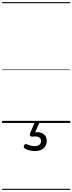

<svg xmlns="http://www.w3.org/2000/svg" viewBox="-20 -1163 685 1816"><path d="M309 266Q293 266 266 261Q239 256 214 241Q206 235 205 227.5Q204 220 208 211Q213 203 219.5 200.5Q226 198 235 202Q250 208 268.5 213.5Q287 219 307 219Q337 219 352.5 206.5Q368 194 368 170Q368 147 349 135.5Q330 124 288 129Q280 130 275 128.5Q270 127 266 122Q261 115 261.5 109Q262 103 266 94L308 -4H353L304 108L287 94Q324 83 354.5 89Q385 95 403.5 115Q422 135 422 170Q422 199 408 220.5Q394 242 369 254Q344 266 309 266ZM0 623H645V633H0ZM0 -20H645V0H0ZM0 -505H645V-500H0ZM0 -1143H645V-1133H0Z"/></svg>

Font: Playwrite CL Guides
Style: Regular
Weight: 400
Designer: Veronika Burian, José Scaglione
Foundry: TypeTogether
Version: Version 1.003